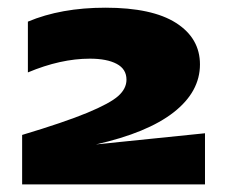

<svg xmlns="http://www.w3.org/2000/svg" viewBox="-20 -841 590 504"><path d="M38.1 -486.8Q148.9 -520 209 -544.9Q269 -569.8 290.5 -589.1Q312 -608.4 312 -631.8Q312 -659.7 286.4 -673.3Q260.7 -687 215.8 -687Q139.2 -687 53.2 -650.9V-784.2Q140.1 -820.8 256.8 -820.8Q379.4 -820.8 442.1 -780.8Q504.9 -740.7 504.9 -671.9Q504.9 -600.1 435.8 -546.1Q366.7 -492.2 231.9 -461.9L518.1 -491.2V-356.9H38.1Z"/></svg>

Font: Mattone
Style: Bold
Weight: 700
Width: 6
Designer: Nunzio Mazzaferro
Foundry: Collletttivo
Version: Version 2.000;Glyphs 3.2 (3217)